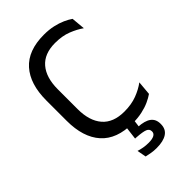

<svg xmlns="http://www.w3.org/2000/svg" viewBox="-252 -734 1013 1013"><g transform="rotate(-45 254.0 -228.0)"><path d="M289 11.5Q170.5 11.5 111.2 -55Q52 -121.5 52 -244V-395.5Q52 -518 111 -584.2Q170 -650.5 288 -650.5Q326 -650.5 357.2 -643.5Q388.5 -636.5 413 -625.5Q437.5 -614.5 454.5 -602.5L461.5 -525.5Q432 -546.5 392.2 -562.2Q352.5 -578 299 -578Q218.5 -578 177.5 -530.2Q136.5 -482.5 136.5 -394.5V-247Q136.5 -159.5 178 -111.2Q219.5 -63 302 -63Q355 -63 395.8 -78.5Q436.5 -94 466.5 -116.5L459.5 -37.5Q442.5 -25.5 417.5 -14Q392.5 -2.5 360.2 4.5Q328 11.5 289 11.5ZM307 -7.5 297 68.5 262.5 44.5Q269.5 44.5 277.8 44.2Q286 44 294 44.5Q343.5 47 367.5 64.8Q391.5 82.5 391.5 117V119.5Q391.5 157 364.2 175.2Q337 193.5 286 193.5Q265.5 193.5 246.5 190.2Q227.5 187 213.5 183.5L204 132.5Q219.5 137.5 237.8 140.8Q256 144 276 144Q303 144 317 136.5Q331 129 331 114.5V113Q331 95.5 313.5 88.2Q296 81 252.5 78Q248 77.5 245.2 77.5Q242.5 77.5 241 77.5L251.5 -7.5Z"/></g></svg>

Font: Anek Gurmukhi Medium
Style: Regular
Weight: 400
Version: Version 1.003